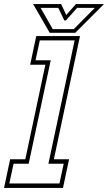

<svg xmlns="http://www.w3.org/2000/svg" viewBox="-62 -928 534 948"><path d="M-42 0 -12 -141.5H63L162 -608.5H87L117 -750H333L204 -141.5H279L249 0ZM-16 -22H231.5L252.5 -119.5H177L306.5 -728.5H134.5L113.5 -630.5H188.5L79.5 -119.5H5ZM183.5 -766 101.5 -908H240L265 -854L313 -908H451.5L309.5 -766ZM198.5 -784H302L406 -889H318.5L263.5 -827H255.5L226 -889H138.5Z"/></svg>

Font: Tourney Condensed ExtraLight
Style: Italic
Weight: 200
Width: 3
Italic angle: -12°
Designer: Tyler Finck
Foundry: Etcetera Type Co
Version: Version 1.010; ttfautohint (v1.8.3)